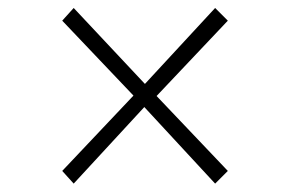

<svg xmlns="http://www.w3.org/2000/svg" viewBox="-20 -516 709 469"><path d="M306 -282.5 132 -465.5 160 -496.5 334 -311 505.5 -496.5 536.5 -465.5 362.5 -281.5 536.5 -98.5 505.5 -67.5 332.5 -254.5 160 -67.5 132 -98.5Z"/></svg>

Font: Merriweather 144pt
Style: Regular
Weight: 400
Version: Version 2.100